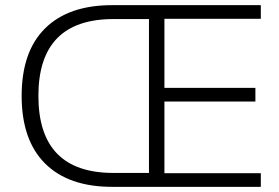

<svg xmlns="http://www.w3.org/2000/svg" viewBox="-20 -725 1082 745"><path d="M415 0Q246 0 155 -90.5Q64 -181 64 -353Q64 -525 155 -615Q246 -705 415 -705H992V-652H618V-384H971V-331H618V-53H992V0ZM420 -54H558V-651H420Q129 -651 129 -353Q129 -54 420 -54Z"/></svg>

Font: Nunito Sans Light
Style: Regular
Weight: 300
Designer: Vernon Adams
Foundry: Vernon Adams
Version: Version 3.101; ttfautohint (v1.8.4.7-5d5b);gftools[0.9.27]